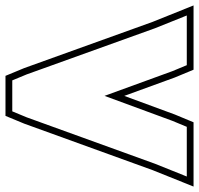

<svg xmlns="http://www.w3.org/2000/svg" viewBox="-74 -713 732 707"><path d="M496.8 -609 613.8 -656V-473L560.8 -451L310.9 -360L560.8 -268L613.8 -246V-63L496.8 -110L24.2 -281L-28.8 -303V-417L24.2 -439ZM487.9 -632.4 15.2 -462.3 -53.8 -433.7V-286.3L15.2 -257.7L487.8 -86.6L638.7 -26V-262.7L569.9 -291.3L383.6 -359.9L569.8 -427.7L638.7 -456.3V-693Z"/></svg>

Font: Nordica Plus
Style: NordicaClassicBkExtOl
Weight: 900
Version: Version 1.01